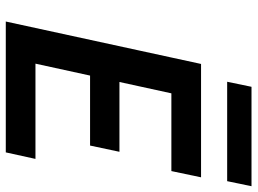

<svg xmlns="http://www.w3.org/2000/svg" viewBox="-130 -738 868 647"><g transform="rotate(90 303.5 -414.0)"><path d="M493 0H52L195 -658H577L556 -558H294L194 -100H515ZM150 -284 172 -383H491L470 -284ZM255 -746 272 -828H607L590 -746Z"/></g></svg>

Font: Ysabeau
Style: Bold Italic
Weight: 700
Italic angle: -12°
Designer: Christian Thalmann (Catharsis Fonts)
Version: Version 2.002